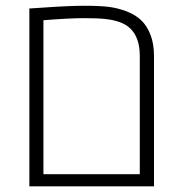

<svg xmlns="http://www.w3.org/2000/svg" viewBox="-20 -660 648 680"><path d="M84 0V-629.9Q87.9 -629.9 128.4 -632.8Q223.1 -639.6 278.8 -639.6Q334.5 -639.6 366.5 -635.5Q398.4 -631.3 429.2 -619.4Q460 -607.4 480.2 -588.1Q500.5 -568.8 512.9 -536.9Q525.4 -504.9 525.4 -461.9V0ZM475.1 -43V-461.9Q475.1 -527.3 440.9 -559.6Q413.1 -586.4 352.1 -592.8Q327.6 -595.7 277.3 -595.7Q227.1 -595.7 133.8 -588.4V-43Z"/></svg>

Font: Open Sans Hebrew Light
Style: Regular
Weight: 300
Foundry: Ascender Corporation, Yanek Iontef
Version: Version 2.001;PS 002.001;hotconv 1.0.70;makeotf.lib2.5.58329